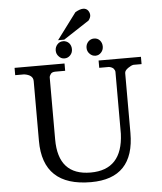

<svg xmlns="http://www.w3.org/2000/svg" viewBox="-66 -1122 992 1179"><g transform="rotate(-5 429.5 -532.5)"><path d="M321 -886H359L518 -990Q531 -1007 531 -1022Q531 -1037 521 -1051Q510 -1065 491 -1065Q471 -1065 442 -1048ZM491 -824Q491 -802 506 -787Q521 -771 542 -771Q563 -771 577 -787Q591 -802 591 -824Q591 -846 577 -862Q563 -877 542 -877Q521 -877 506 -862Q491 -846 491 -824ZM301 -824Q301 -802 316 -787Q330 -771 351 -771Q372 -771 387 -787Q401 -802 401 -824Q401 -846 387 -862Q372 -877 351 -877Q330 -877 316 -862Q301 -846 301 -824ZM95 -695Q150 -687 150 -649V-280Q150 0 447 0Q714 0 714 -280V-649Q714 -664 735 -679Q755 -693 769 -695H819V-740H558V-695H618Q636 -692 646 -682Q655 -671 655 -661V-280Q646 -59 450 -59Q250 -59 250 -280V-662Q250 -672 259 -684Q267 -695 288 -695H348V-740H40V-695Z"/></g></svg>

Font: Sawarabi Mincho
Style: Regular
Weight: 400
Version: Version 1.082; ttfautohint (v1.8.4.7-5d5b)